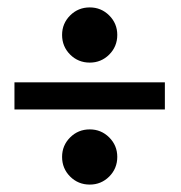

<svg xmlns="http://www.w3.org/2000/svg" viewBox="-20 -602 487 518"><path d="M424.8 -306.6H19V-379.9H424.8ZM222.2 -433.1Q190.9 -433.1 169.2 -454.8Q147.5 -476.6 147.5 -507.8Q147.5 -538.6 169.2 -560.3Q190.9 -582 222.2 -582Q252.9 -582 274.7 -560.3Q296.4 -538.6 296.4 -507.8Q296.4 -476.6 274.7 -454.8Q252.9 -433.1 222.2 -433.1ZM222.2 -104Q190.9 -104 169.2 -125.7Q147.5 -147.5 147.5 -178.7Q147.5 -209.5 169.2 -231.2Q190.9 -252.9 222.2 -252.9Q252.9 -252.9 274.7 -231.2Q296.4 -209.5 296.4 -178.7Q296.4 -147.5 274.7 -125.7Q252.9 -104 222.2 -104Z"/></svg>

Font: Cadman
Style: Regular
Weight: 400
Designer: Paul James MIller
Foundry: High-Logic / Made with FontCreator
Version: Version 2.114;March 28, 2021;FontCreator 13.0.0.2683 64-bit